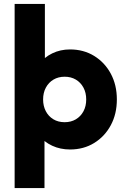

<svg xmlns="http://www.w3.org/2000/svg" viewBox="-20 -746 635 971"><path d="M334 10Q285 10 244 -9Q203 -28 177 -61.5Q151 -95 147 -138V-343Q151 -386 177 -421Q203 -456 244 -476Q285 -496 334 -496Q403 -496 456.5 -463Q510 -430 540.5 -373Q571 -316 571 -243Q571 -170 540.5 -113Q510 -56 456.5 -23Q403 10 334 10ZM307 -128Q339 -128 363.5 -142.5Q388 -157 402 -183Q416 -209 416 -243Q416 -277 402 -303Q388 -329 363.5 -343.5Q339 -358 307 -358Q275 -358 250.5 -343.5Q226 -329 212 -303Q198 -277 198 -243Q198 -210 211.5 -184Q225 -158 249.5 -143Q274 -128 307 -128ZM54 205V-726H207V-361L182 -243L205 -125V205Z"/></svg>

Font: Outfit-Bold
Style: Bold
Weight: 700
Designer: Rodrigo Fuenzalida
Foundry: fragTYPE
Version: Version 1.000